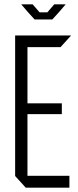

<svg xmlns="http://www.w3.org/2000/svg" viewBox="-20 -868 362 888"><path d="M99 0 50 -54V-55H301V0ZM50 -55V-704H107V-55ZM107 -340V-390H266V-340ZM107 -650V-704H308V-703L260 -650ZM140 -778 110 -811H252L222 -778ZM110 -811 79 -847V-848H131L163 -811ZM199 -811 231 -848H283V-847L252 -811Z"/></svg>

Font: Foldit Light
Style: Regular
Weight: 300
Version: Version 1.003